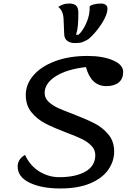

<svg xmlns="http://www.w3.org/2000/svg" viewBox="-20 -1043 753 1088"><path d="M80 -100Q80 -121 91.5 -138Q103 -155 122 -165Q150 -104 202.5 -71.5Q255 -39 316 -39Q409 -39 464.5 -71Q520 -103 520 -164Q520 -194 498.5 -216.5Q477 -239 444.5 -255Q412 -271 355 -292Q282 -320 236.5 -343.5Q191 -367 158.5 -406.5Q126 -446 126 -505Q126 -565 169 -615.5Q212 -666 291.5 -696Q371 -726 476 -726Q563 -726 620.5 -701Q678 -676 678 -636Q678 -596 652.5 -575.5Q627 -555 583 -555Q496 -555 467 -663Q356 -650 294.5 -610Q233 -570 233 -516Q233 -488 254 -467.5Q275 -447 306 -432.5Q337 -418 393 -397Q468 -368 514.5 -344.5Q561 -321 594 -281.5Q627 -242 627 -184Q627 -130 594 -82Q561 -34 492.5 -4.5Q424 25 321 25Q216 25 148 -7.5Q80 -40 80 -100ZM403 -799Q379 -799 362.5 -810.5Q346 -822 344 -846L340 -939Q337 -983 310 -1004Q328 -1015 341.5 -1019Q355 -1023 373 -1023Q398 -1023 411 -1011.5Q424 -1000 424 -971Q424 -930 421.5 -900.5Q419 -871 411 -846H425Q451 -870 470.5 -915.5Q490 -961 488 -1005Q490 -1012 509.5 -1017.5Q529 -1023 552 -1023Q569 -1023 579 -1015.5Q589 -1008 589 -996Q589 -959 555 -907Q521 -855 481 -821Q458 -808 445 -803.5Q432 -799 403 -799Z"/></svg>

Font: Lemonada Light
Style: Regular
Weight: 300
Designer: Mohamed Gaber (Arabic) Eduardo Tunni (Latin)
Foundry: Kief Type Foundry
Version: Version 3.006